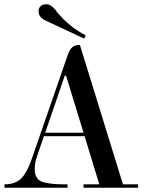

<svg xmlns="http://www.w3.org/2000/svg" viewBox="-20 -881 676 901"><path d="M154 -148Q143 -118 143 -89.5Q143 -61 153.5 -46Q164 -31 187 -25Q222 -16 280 -16H297V0H1V-16Q54 -16 81.5 -45.5Q109 -75 130 -138L293 -609Q300 -631 306 -642Q320 -670 352 -670H355L557 -16H628V0H372V-16H446L377 -242H186ZM284 -526 192 -258H372L290 -526ZM161 -828Q161 -843 170.5 -852Q180 -861 199 -861Q218 -861 241 -834Q245 -826 254 -817Q263 -808 270.5 -799Q278 -790 283.5 -785.5Q289 -781 298 -772.5Q307 -764 315 -758Q323 -752 334 -744Q351 -732 382 -715L375 -700L195 -784Q161 -799 161 -828Z"/></svg>

Font: Elsie Swash Caps
Style: Regular
Weight: 400
Designer: Alejandro Inler
Foundry: Alejandro Inler
Version: 1.003